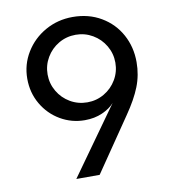

<svg xmlns="http://www.w3.org/2000/svg" viewBox="-80 -780 765 851"><g transform="rotate(-10 302.5 -355.0)"><path d="M548 -464Q548 -406 527.5 -354Q507 -302 464 -240L300 0H195L412 -304Q392 -281 357 -265.5Q322 -250 278 -250Q219 -250 168.5 -279.5Q118 -309 88 -360.5Q58 -412 58 -475Q58 -539 91 -593Q124 -647 180 -678.5Q236 -710 303 -710Q375 -710 431 -677Q487 -644 517.5 -588Q548 -532 548 -464ZM455 -478Q455 -519 434.5 -554Q414 -589 379 -609.5Q344 -630 303 -630Q261 -630 226 -609.5Q191 -589 170.5 -554Q150 -519 150 -478Q150 -437 170.5 -402Q191 -367 226 -346.5Q261 -326 303 -326Q344 -326 379 -346.5Q414 -367 434.5 -402Q455 -437 455 -478Z"/></g></svg>

Font: Goli
Style: Regular
Weight: 400
Designer: jaikishan Patel
Foundry: MagicType
Version: Version 1.000